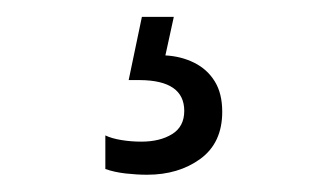

<svg xmlns="http://www.w3.org/2000/svg" viewBox="-20 -26 390 228"><path d="M148.5 -6H186.4L176.4 39.8Q195.1 40.8 210.6 48.5Q226.1 56.2 235 70.6Q243.9 84.9 243.9 106.8Q243.9 143.6 218 162.6Q192.1 181.5 154.7 181.5Q142.5 181.5 129.2 180Q115.9 178.5 105.1 174.7V134.8Q112.5 138.4 124.1 140.3Q135.6 142.2 147.8 142.2Q169.9 142.2 184.3 133.3Q198.8 124.4 198.8 105.7Q198.8 69.5 146.2 69.1H132.8Z"/></svg>

Font: Khand Variable Light
Style: Regular
Weight: 300
Designer: Satya Rajpurohit
Foundry: Indian Type Foundry
Version: Version 3.000